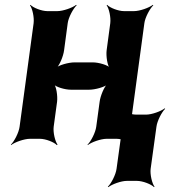

<svg xmlns="http://www.w3.org/2000/svg" viewBox="-20 -574 703 794"><path d="M519 -50 577 -478C580 -502 600 -539 614 -552L612 -554C597 -542 558 -528 534 -528H493C469 -528 434 -542 423 -554L421 -552C431 -539 439 -502 436 -478L421 -366C418 -342 424 -302 435 -290L437 -292C427 -305 388 -316 364 -316H288C264 -316 223 -305 209 -292L211 -290C226 -302 242 -342 245 -366L260 -478C263 -502 283 -539 297 -552L295 -554C280 -542 241 -528 217 -528H176C152 -528 117 -542 106 -554L104 -552C114 -539 122 -502 119 -478L61 -50C58 -26 39 11 25 24L26 26C41 14 80 0 104 0H145C169 0 204 14 215 26L218 24C208 11 199 -26 202 -50L216 -153C219 -177 213 -217 202 -229L200 -227C210 -214 249 -203 273 -203H349C373 -203 414 -214 428 -227L426 -229C411 -217 395 -177 392 -153L378 -50C375 -26 356 11 342 24L343 26C358 14 397 0 421 0H462C486 0 521 14 532 26L535 24C525 11 516 -26 519 -50ZM603 124 627 -50C630 -74 649 -111 663 -124L661 -126C646 -114 608 -100 584 -100H543C519 -100 483 -114 472 -126L470 -124C480 -111 489 -74 486 -50L462 124C459 148 440 185 426 198L428 200C443 188 481 174 505 174H546C570 174 606 188 617 200L619 198C609 185 600 148 603 124Z"/></svg>

Font: Asimov
Style: EdgeIt
Weight: 500
Designer: Google
Version: Version 2.000980: 2014